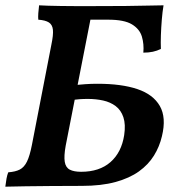

<svg xmlns="http://www.w3.org/2000/svg" viewBox="-25 -699 665 722"><path d="M-5 3Q-3 -14 -0.5 -27.5Q2 -41 6 -51Q33 -53 49.5 -61.5Q66 -70 76.5 -91.5Q87 -113 95 -154L168 -530Q176 -568 174 -587Q172 -606 159 -614.5Q146 -623 119 -625Q118 -635 119 -649Q120 -663 122 -679Q136 -678 156.5 -677.5Q177 -677 203 -676.5Q229 -676 260 -676Q291 -676 325 -676L222 -151Q215 -112 218.5 -90.5Q222 -69 237.5 -61Q253 -53 280 -53Q349 -53 390.5 -89.5Q432 -126 442 -191Q448 -231 439 -258Q430 -285 410 -300Q390 -315 363 -321Q336 -327 306 -327Q288 -327 274.5 -326Q261 -325 245 -323L255 -379Q276 -381 296.5 -382.5Q317 -384 342 -384Q432 -384 491.5 -364Q551 -344 576 -300.5Q601 -257 584 -187Q575 -148 554 -114Q533 -80 497.5 -54.5Q462 -29 409 -14.5Q356 0 283 0Q220 0 167 0.5Q114 1 71.5 1.5Q29 2 -5 3ZM514 -501Q517 -533 508.5 -561.5Q500 -590 471 -607.5Q442 -625 382 -625H283L319 -676Q393 -676 446 -676.5Q499 -677 534.5 -678Q570 -679 590 -679Q586 -656 583.5 -625.5Q581 -595 580 -566Q579 -537 580 -515Q566 -508 550 -504.5Q534 -501 514 -501Z"/></svg>

Font: Vollkorn SemiBold
Style: Italic
Weight: 600
Italic angle: -11°
Designer: Friedrich Althausen
Foundry: Friedrich Althausen
Version: Version 5.000